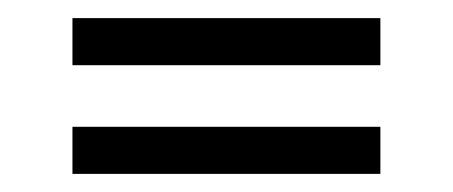

<svg xmlns="http://www.w3.org/2000/svg" viewBox="-20 -406 500 212"><path d="M60 -214V-266H400V-214ZM60 -334V-386H400V-334Z"/></svg>

Font: Kalnia SemiBold
Style: Regular
Weight: 600
Designer: Frida Medrano
Foundry: Frida Medrano
Version: Version 1.105